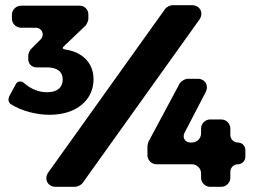

<svg xmlns="http://www.w3.org/2000/svg" viewBox="-20 -721 980 741"><path d="M195 0H271C279 0 295 -8 299 -15L750 -646C767 -671 752 -701 721 -701H645C637 -701 621 -693 617 -686L166 -55C149 -30 164 0 195 0ZM224 -540 310 -622C314 -626 321 -641 321 -647V-666C321 -684 306 -699 288 -699H61C42 -699 26 -683 26 -664V-649C26 -630 42 -614 61 -614H117C143 -614 154 -586 136 -568L100 -532C95 -528 89 -513 89 -507V-492C89 -475 103 -461 120 -461H161C200 -461 222 -445 222 -414C222 -383 200 -365 162 -365C130 -365 99 -377 71 -402C63 -409 48 -408 42 -398L17 -352C10 -338 11 -325 25 -317C64 -293 119 -278 172 -278C275 -278 341 -335 341 -415C341 -479 297 -519 237 -529L227 -531C222 -532 221 -537 224 -540ZM721 -171H715C694 -171 683 -190 692 -208L774 -366C787 -391 771 -417 743 -417H704C694 -417 678 -407 673 -398L553 -174C552 -172 549 -160 549 -157V-122C549 -103 565 -87 584 -87H721C740 -87 756 -71 756 -52V-35C756 -16 772 0 791 0H834C853 0 869 -16 869 -35V-58C869 -74 882 -87 898 -87C914 -87 927 -100 927 -116V-142C927 -158 914 -171 898 -171C882 -171 869 -184 869 -200V-225C869 -244 853 -260 834 -260H791C772 -260 756 -244 756 -225V-206C756 -187 740 -171 721 -171Z"/></svg>

Font: Trueno
Style: RoundBd
Weight: 700
Designer: Julieta Ulanovsky, Jasper
Foundry: Julieta Ulanovsky, Cannot Into Space Fonts
Version: Version 3.001